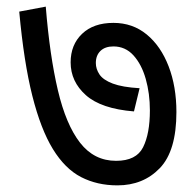

<svg xmlns="http://www.w3.org/2000/svg" viewBox="-20 -608 591 579"><path d="M512 -270Q512 -153 462 -101Q412 -49 334 -49Q273 -49 224.5 -74Q176 -99 139.5 -158.5Q103 -218 77.5 -319Q52 -420 38 -573L118 -588Q130 -440 154.5 -336Q179 -232 221.5 -177.5Q264 -123 330 -123Q391 -123 411.5 -164Q432 -205 432 -275Q432 -326 419.5 -370Q407 -414 382.5 -441Q358 -468 322 -468Q297 -468 283 -454.5Q269 -441 269 -418Q269 -400 280 -383.5Q291 -367 320 -356Q349 -345 401 -342L384 -272Q285 -280 239 -321Q193 -362 193 -420Q193 -473 227.5 -506Q262 -539 322 -539Q380 -539 422.5 -504Q465 -469 488.5 -408Q512 -347 512 -270Z"/></svg>

Font: Noto Sans Living
Style: Regular
Weight: 400
Designer: Monotype Design Team
Foundry: Monotype Imaging Inc.
Version: Version 2.013; ttfautohint (v1.8.4.7-5d5b)